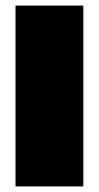

<svg xmlns="http://www.w3.org/2000/svg" viewBox="-20 -664 352 684"><path d="M35.2 0V-644H276.9V0Z"/></svg>

Font: Kanit Black
Style: Regular
Weight: 900
Designer: Katatrad Team
Foundry: CadsonDemak
Version: Version 1.000;PS 001.000;hotconv 1.0.88;makeotf.lib2.5.64775